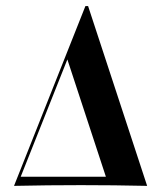

<svg xmlns="http://www.w3.org/2000/svg" viewBox="-20 -607 533 627"><path d="M25.8 0 258.9 -587.1H267.7L460.5 0Q353.2 -2.4 244.4 -2.4Q135.5 -2.4 25.8 0ZM47.6 -29.8H325.8L200 -412.9Z"/></svg>

Font: Playfair 144pt SemiExpanded ExtraBold
Style: Regular
Weight: 800
Width: 6
Designer: Claus Eggers Sørensen
Foundry: Claus Eggers Sørensen
Version: Version 2.203